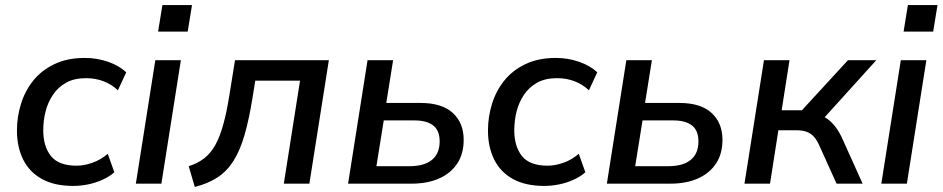

<svg xmlns="http://www.w3.org/2000/svg" viewBox="-20 -726 3726 759"><path d="M270 9Q195 9 145.5 -18.5Q96 -46 71.5 -95.5Q47 -145 47 -210Q47 -264 63 -315.5Q79 -367 111.5 -407.5Q144 -448 195 -472.5Q246 -497 315 -497Q364 -497 408 -481.5Q452 -466 479 -440L446 -369Q422 -392 390 -404.5Q358 -417 320 -417Q274 -417 242 -399.5Q210 -382 189.5 -351.5Q169 -321 160 -285Q151 -249 151 -211Q151 -147 181.5 -109Q212 -71 283 -71Q312 -71 345 -82.5Q378 -94 406 -118L432 -45Q413 -28 385.5 -15.5Q358 -3 328 3Q298 9 270 9Z M605 -601 622 -706H739L722 -601ZM517 0 594 -488H695L618 0Z M750 13 726 -69Q761 -80 787 -100Q813 -120 831 -152.5Q849 -185 862.5 -233.5Q876 -282 887 -351L909 -488H1280L1203 0H1102L1166 -407H989L979 -344Q965 -256 947 -193.5Q929 -131 903 -90Q877 -49 839.5 -24.5Q802 0 750 13Z M1356 0 1433 -488H1534L1507 -319H1643Q1727 -319 1770 -279.5Q1813 -240 1813 -173Q1813 -118 1787.5 -79.5Q1762 -41 1716 -20.5Q1670 0 1607 0ZM1468 -69H1598Q1657 -69 1687.5 -94Q1718 -119 1718 -167Q1718 -210 1692.5 -230Q1667 -250 1618 -250H1497Z M2132 9Q2057 9 2007.5 -18.5Q1958 -46 1933.5 -95.5Q1909 -145 1909 -210Q1909 -264 1925 -315.5Q1941 -367 1973.5 -407.5Q2006 -448 2057 -472.5Q2108 -497 2177 -497Q2226 -497 2270 -481.5Q2314 -466 2341 -440L2308 -369Q2284 -392 2252 -404.5Q2220 -417 2182 -417Q2136 -417 2104 -399.5Q2072 -382 2051.5 -351.5Q2031 -321 2022 -285Q2013 -249 2013 -211Q2013 -147 2043.5 -109Q2074 -71 2145 -71Q2174 -71 2207 -82.5Q2240 -94 2268 -118L2294 -45Q2275 -28 2247.5 -15.5Q2220 -3 2190 3Q2160 9 2132 9Z M2379 0 2456 -488H2557L2530 -319H2666Q2750 -319 2793 -279.5Q2836 -240 2836 -173Q2836 -118 2810.5 -79.5Q2785 -41 2739 -20.5Q2693 0 2630 0ZM2491 -69H2621Q2680 -69 2710.5 -94Q2741 -119 2741 -167Q2741 -210 2715.5 -230Q2690 -250 2641 -250H2520Z M2923 0 3000 -488H3101L3070 -290H3150L3332 -488H3444L3226 -247L3195 -276Q3220 -274 3240.5 -262.5Q3261 -251 3279.5 -228.5Q3298 -206 3313 -171L3390 0H3287L3221 -146Q3210 -172 3197 -186Q3184 -200 3167.5 -205.5Q3151 -211 3128 -211H3057L3024 0Z M3552 -601 3569 -706H3686L3669 -601ZM3464 0 3541 -488H3642L3565 0Z"/></svg>

Font: Nunito Sans 12pt SemiBold
Style: Italic
Weight: 600
Italic angle: -9°
Designer: Vernon Adams
Foundry: Vernon Adams
Version: Version 3.101;gftools[0.9.27]